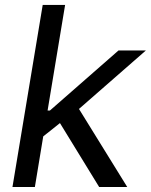

<svg xmlns="http://www.w3.org/2000/svg" viewBox="-20 -747 603 767"><path d="M29.8 0H119.3L152.7 -202.1L219.5 -255.3L376.1 0H488.3L295.5 -311.8L562.9 -545.5H453.5L179.3 -305.4H170.1L240.1 -727.3H150.6Z"/></svg>

Font: Margiela Sans Text
Style: Italic
Weight: 400
Italic angle: -9.39999°
Designer: Stefan Endress, Andreas Faust
Version: Version 1.100;FEAKit 1.0